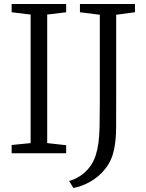

<svg xmlns="http://www.w3.org/2000/svg" viewBox="-20 -763 726 956"><path d="M132.5 -50.5V-690.5L38 -702V-743H309.5V-702L215 -690.5V-50.5L309.5 -40V0H38V-41ZM324 138Q353.5 130 380 112.5Q406.5 95 426.5 68.8Q446.5 42.5 457 9Q466 -19.5 470.2 -51.5Q474.5 -83.5 475.8 -131Q477 -178.5 477 -253V-689.5L378 -702V-743H652V-702L558.5 -689.5V-272Q558.5 -191.5 558.2 -129.5Q558 -67.5 548.5 -21Q537 36 505.2 76.2Q473.5 116.5 431 140.8Q388.5 165 345.5 173Z"/></svg>

Font: Merriweather 28pt Light
Style: Regular
Weight: 300
Version: Version 2.100